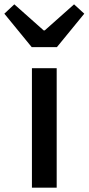

<svg xmlns="http://www.w3.org/2000/svg" viewBox="-60 -864 408 884"><path d="M-40 -801 86 -647H202L328 -801L281 -844L146 -724H141L6 -844ZM87 -550V0H201V-550Z"/></svg>

Font: Spoqa Han Sans Neo Medium
Style: Regular
Weight: 500
Designer: [Spoqa Han Sans Neo] Dong-huui Kim ___ Younghwa Kang ___ Yujin Lee ___ [Noto Sans] Ryoko NISHIZUKA ____ (kana & ideograp
Foundry: Spoqa (http://www.spoqa-han-sans.com)
Version: Version 1.100;hotconv 1.0.109;makeotfexe 2.5.65596